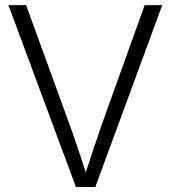

<svg xmlns="http://www.w3.org/2000/svg" viewBox="-20 -748 683 768"><path d="M283.7 0 13.7 -727.5H84.5L258.8 -248.5Q272.5 -211.4 290.3 -158.2Q308.1 -105 332.5 -31.2H314Q337.9 -105.5 356 -158.4Q374 -211.4 386.7 -248.5L558.6 -727.5H628.9L361.3 0Z"/></svg>

Font: Inter 28pt Light
Style: Regular
Weight: 300
Designer: Rasmus Andersson
Foundry: rsms
Version: Version 4.001;git-66647c0bb